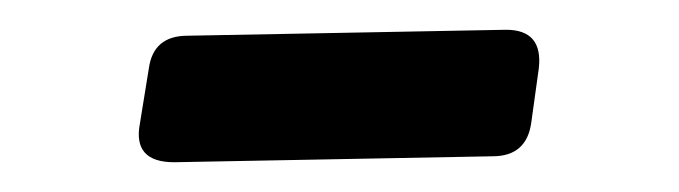

<svg xmlns="http://www.w3.org/2000/svg" viewBox="-20 -343 456 129"><path d="M80 -297Q83 -319 106 -319L320 -323Q345 -323 342 -297L337 -261Q334 -238 311 -238L97 -234Q69 -234 74 -260Z"/></svg>

Font: OpenDyslexic 3
Style: Regular
Weight: 400
Designer: Abelardo Gonzalez
Version: Version 1.000;PS 001.001;hotconv 1.0.56